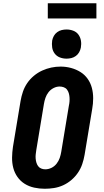

<svg xmlns="http://www.w3.org/2000/svg" viewBox="-20 -1157 640 1185"><path d="M256 8Q223 8 191 1Q159 -6 132.5 -22.5Q106 -39 88 -64.5Q70 -90 62 -120.5Q54 -151 54.5 -184.5Q55 -218 60 -251L107 -534Q112 -563 121.5 -591Q131 -619 148 -644Q165 -669 189 -689Q213 -709 240.5 -721.5Q268 -734 296.5 -740Q325 -746 354 -746Q387 -746 418.5 -737.5Q450 -729 476.5 -712.5Q503 -696 521 -670.5Q539 -645 547 -614.5Q555 -584 555 -550.5Q555 -517 549 -484L502 -201Q497 -172 487.5 -144Q478 -116 461 -91Q444 -66 420.5 -46Q397 -26 369.5 -13.5Q342 -1 313 3.5Q284 8 256 8ZM259 -112Q279 -112 297.5 -121Q316 -130 329 -146.5Q342 -163 348.5 -182Q355 -201 358 -220L405 -504Q408 -517 409 -530.5Q410 -544 409 -557Q408 -570 404.5 -582Q401 -594 393.5 -604Q386 -614 373.5 -618.5Q361 -623 348 -623Q329 -623 310.5 -613.5Q292 -604 279.5 -588Q267 -572 260.5 -553Q254 -534 251 -515L204 -231Q202 -218 200.5 -205Q199 -192 200 -179Q201 -166 204.5 -154Q208 -142 215 -132Q222 -122 234 -117Q246 -112 259 -112ZM391 -795Q369 -795 349.5 -802.5Q330 -810 317.5 -826.5Q305 -843 302 -864Q299 -885 302 -907Q305 -922 312.5 -935.5Q320 -949 333 -958.5Q346 -968 361 -971.5Q376 -975 391 -975Q412 -975 432 -967.5Q452 -960 464 -943.5Q476 -927 479.5 -906Q483 -885 479 -863Q476 -848 468.5 -834.5Q461 -821 448 -811.5Q435 -802 420 -798.5Q405 -795 391 -795ZM575 -1043H275V-1137H575Z"/></svg>

Font: Iosevka Etoile Heavy Oblique
Style: Regular
Weight: 900
Italic angle: -9°
Designer: Belleve Invis
Foundry: Belleve Invis
Version: Version 15.5.2; ttfautohint (v1.8.4)